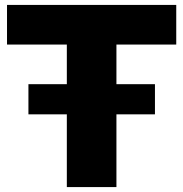

<svg xmlns="http://www.w3.org/2000/svg" viewBox="-20 -760 744 780"><path d="M95.5 -295.5V-418H609.5V-295.5ZM251.5 0V-579H8.5V-740H696V-579H453V0Z"/></svg>

Font: Encode Sans SemiExpanded ExtraBold
Style: Regular
Weight: 800
Width: 6
Designer: Multiple Designers
Foundry: Impallari Type
Version: Version 3.002